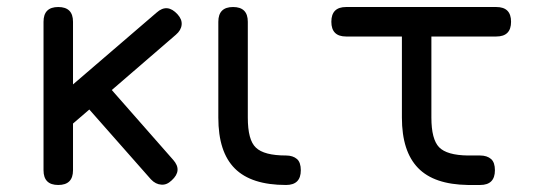

<svg xmlns="http://www.w3.org/2000/svg" viewBox="-20 -527 1529 547"><path d="M146 0C174 0 188 -14 188 -42C188 -42 188 -175 188 -175C188 -175 234.5 -215 234.5 -215C234.5 -215 410 -16 410 -16C410 -16 410 -16 410 -16C419 -6.5 429 -1.5 439.5 -1C450 0 459.5 -4 469 -13C469 -13 469 -13 469 -13C490 -32 491.5 -51.5 473 -72C473 -72 298.5 -270.5 298.5 -270.5C298.5 -270.5 481 -428 481 -428C481 -428 481 -428 481 -428C491 -436.5 496.5 -446 497.5 -456.5C498.5 -467 494.5 -476.5 486 -486C486 -486 486 -486 486 -486C466.5 -507.5 446.5 -509.5 426 -491C426 -491 188 -286.5 188 -286.5C188 -286.5 188 -465 188 -465C188 -465 188 -465 188 -465C188 -493 174 -507 146 -507C146 -507 146 -507 146 -507C118 -507 104 -493 104 -465C104 -465 104 -42 104 -42C104 -42 104 -42 104 -42C104 -14 118 0 146 0C146 0 146 0 146 0Z M795 0C823 0 837 -14 837 -42C837 -42 837 -42 837 -42C837 -56.5 833.5 -67.5 826 -74C818.5 -80.5 808 -84 795 -84C795 -84 795 -84 795 -84C753 -84 724.5 -91.5 709 -106.5C693.5 -121 686 -149.5 686 -192C686 -192 686 -465 686 -465C686 -465 686 -465 686 -465C686 -493 672 -507 644 -507C644 -507 644 -507 644 -507C616 -507 602 -493 602 -465C602 -465 602 -192 602 -192C602 -192 602 -192 602 -192C602 -126.5 617.5 -78.5 649 -47C680.5 -15.5 729 0 795 0C795 0 795 0 795 0Z M1348 0C1376 0 1390 -14 1390 -42C1390 -42 1390 -42 1390 -42C1390 -56.5 1386.5 -67.5 1379 -74C1371.5 -80.5 1361 -84 1348 -84C1348 -84 1348 -84 1348 -84C1341 -84 1334.5 -84 1329 -84C1323.5 -84 1318 -84 1313 -84C1313 -84 1313 -84 1313 -84C1273 -84.5 1245.5 -92.5 1231 -107.5C1216.5 -122.5 1209 -150.5 1209 -192C1209 -192 1209 -465 1209 -465C1209 -465 1125 -465 1125 -465C1125 -465 1125 -192 1125 -192C1125 -192 1125 -192 1125 -192C1125 -127.5 1140.5 -80 1171 -48.5C1201.5 -17 1248.5 -1 1313 0C1313 0 1313 0 1313 0C1319.5 0 1325.5 0 1331 0C1336 0 1341.5 0 1348 0C1348 0 1348 0 1348 0ZM1394 -423C1394 -423 1394 -423 1394 -423C1422 -423 1436 -437 1436 -465C1436 -465 1436 -465 1436 -465C1436 -493 1422 -507 1394 -507C1394 -507 966 -507 966 -507C966 -507 966 -507 966 -507C938 -507 924 -493 924 -465C924 -465 924 -465 924 -465C924 -437 938 -423 966 -423C966 -423 1394 -423 1394 -423Z"/></svg>

Font: Jura-Fortis-Bold
Style: Bold
Weight: 500
Designer: Daniel Johnson, Alexei Vanyashin, Mirko Velimirovic
Foundry: Daniel Johnson
Version: ""